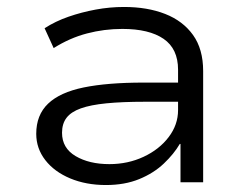

<svg xmlns="http://www.w3.org/2000/svg" viewBox="-20 -523 709 551"><path d="M284 8Q227 8 181.5 -11Q136 -30 110 -63.5Q84 -97 84 -139Q84 -193 118 -225.5Q152 -258 220 -272Q288 -286 392 -286H506V-231H396Q331 -231 285.5 -226.5Q240 -222 212 -212Q184 -202 171 -185Q158 -168 158 -142Q158 -98 197 -75Q236 -52 294 -52Q347 -52 392 -73Q437 -94 464 -129.5Q491 -165 491 -207V-323Q491 -383 449.5 -411.5Q408 -440 331 -440Q279 -440 229.5 -427Q180 -414 134 -385L108 -442Q139 -462 176.5 -475Q214 -488 254.5 -495.5Q295 -503 336 -503Q403 -503 454 -483Q505 -463 534 -422.5Q563 -382 563 -319V0H498V-110H496Q479 -81 450 -53.5Q421 -26 379.5 -9Q338 8 284 8Z"/></svg>

Font: Nunito Sans 7pt SemiExpanded Light
Style: Regular
Weight: 300
Width: 6
Designer: Vernon Adams
Foundry: Vernon Adams
Version: Version 3.101;gftools[0.9.27]